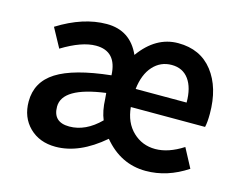

<svg xmlns="http://www.w3.org/2000/svg" viewBox="-78 -620 941 750"><g transform="rotate(15 392.5 -245.5)"><path d="M648.9 -287.1Q648.9 -347.2 624.5 -380.6Q600.1 -414.1 555.2 -414.1Q510.3 -414.1 480 -380.6Q449.7 -347.2 442.9 -287.1ZM164.1 -141.1Q164.1 -78.1 230 -78.1Q295.9 -78.1 354 -136.2Q339.8 -169.4 337.9 -219.2L335.9 -242.2Q164.1 -219.2 164.1 -141.1ZM198.2 12.2Q133.3 12.2 92.5 -27.8Q51.8 -67.9 51.8 -131.8Q51.8 -210.9 120.4 -254.4Q189 -297.9 337.9 -314Q334 -410.2 250 -410.2Q192.9 -410.2 113.8 -361.8L71.8 -439Q173.8 -502.9 269 -502.9Q364.3 -502.9 403.8 -414.1Q467.8 -502.9 557.9 -502.9Q647.9 -502.9 698 -438.5Q748 -374 748 -268.1Q748 -233.9 743.2 -213.9H442.9Q448.7 -151.9 486.3 -116Q523.9 -80.1 576.9 -80.1Q629.9 -80.1 689 -118.2L730 -41Q649.9 12.2 563 12.2Q461.9 12.2 392.1 -71.8Q294.4 12.2 198.2 12.2Z"/></g></svg>

Font: SourceSansPro-Semibold
Style: Regular
Weight: 600
Designer: Paul D. Hunt
Foundry: Adobe Systems Incorporated
Version: Version 2.020;PS 2.0;hotconv 1.0.86;makeotf.lib2.5.63406